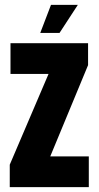

<svg xmlns="http://www.w3.org/2000/svg" viewBox="-20 -767 404 787"><path d="M189 -747H299L224 -632H145ZM23 -590H341V-500L186 -126H344V0H20V-92L179 -464H23Z"/></svg>

Font: Khand Black
Style: Regular
Weight: 900
Designer: Sanchit Sawaria and Jyotish Sonowal (Devanagari), Satya Rajpurohit (Latin)
Foundry: Indian Type Foundry
Version: Version 2.000;PS 1.0;hotconv 1.0.79;makeotf.lib2.5.61930